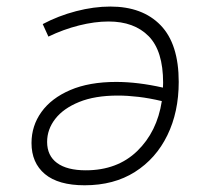

<svg xmlns="http://www.w3.org/2000/svg" viewBox="-20 -547 626 577"><path d="M234.4 9.8Q155.3 9.8 115 -23.9Q74.7 -57.6 74.7 -117.2Q74.7 -168.9 104.5 -210.4Q134.3 -252 191.2 -276.4Q248 -300.8 329.1 -300.8Q394 -300.8 469.7 -283.7Q470.2 -291 470.2 -298.3Q470.2 -394 426.8 -438.2Q383.3 -482.4 306.2 -482.4Q264.6 -482.4 217.3 -470.5Q169.9 -458.5 125.5 -437L108.4 -474.6Q155.3 -499.5 208.7 -513.4Q262.2 -527.3 311.5 -527.3Q408.2 -527.3 462.6 -471.2Q517.1 -415 517.1 -300.8Q517.1 -210.4 482.9 -140.4Q448.7 -70.3 385.5 -30.3Q322.3 9.8 234.4 9.8ZM466.3 -243.2Q429.2 -252 396.2 -255.9Q363.3 -259.8 334 -259.8Q265.1 -259.8 217.8 -240.5Q170.4 -221.2 146 -189.7Q121.6 -158.2 121.6 -120.6Q121.6 -79.1 151.6 -57.1Q181.6 -35.2 237.8 -35.2Q332.5 -35.2 392.3 -93Q452.1 -150.9 466.3 -243.2Z"/></svg>

Font: Cascadia Code NF ExtraLight
Style: Italic
Weight: 200
Italic angle: -10°
Monospace: yes
Designer: Aaron Bell
Foundry: Saja Typeworks
Version: Version 2404.023; ttfautohint (v1.8.4)